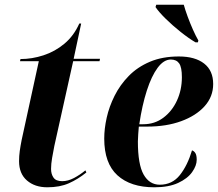

<svg xmlns="http://www.w3.org/2000/svg" viewBox="-20 -786 926 816"><path d="M181 10Q128 10 94.5 -19Q61 -48 61 -101Q61 -123 64 -144.5Q67 -166 72 -191L145 -526H65L67 -535Q116 -535 165 -551Q214 -567 254 -600.5Q294 -634 317 -686H325L293 -536H405L403 -526H291L211 -166Q206 -141 201.5 -115Q197 -89 197 -68Q197 -46 207.5 -31Q218 -16 244 -16Q269 -16 294.5 -29.5Q320 -43 343 -62L347 -53Q311 -24 272.5 -7Q234 10 181 10Z M636 10Q535 10 479 -41Q423 -92 423 -197Q423 -239 433.5 -286Q444 -333 467 -379Q490 -425 527 -463Q564 -501 617 -523.5Q670 -546 740 -546Q809 -546 847.5 -516Q886 -486 886 -429Q886 -375 849.5 -334.5Q813 -294 750 -271Q687 -248 606 -248H570Q569 -238 567.5 -216.5Q566 -195 566 -185Q566 -87 590.5 -44Q615 -1 659 -1Q712 -1 744.5 -42Q777 -83 796 -147Q805 -144 810.5 -135Q816 -126 816 -107Q816 -82 796.5 -54.5Q777 -27 737 -8.5Q697 10 636 10ZM589 -258Q637 -258 674 -285.5Q711 -313 732 -358.5Q753 -404 753 -458Q753 -500 741.5 -516.5Q730 -533 706 -533Q676 -533 650 -498Q624 -463 604 -401Q584 -339 572 -258ZM811 -606Q782 -623 747.5 -650.5Q713 -678 684 -706.5Q655 -735 641 -756L644 -766H761Q767 -744 777.5 -715.5Q788 -687 800 -660Q812 -633 823 -614L821 -606Z"/></svg>

Font: Noto Serif Display SemiCondensed
Style: Bold Italic
Weight: 700
Width: 4
Italic angle: -12°
Designer: Monotype Design Team
Foundry: Monotype Imaging Inc.
Version: Version 2.009